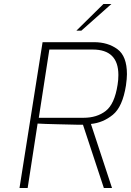

<svg xmlns="http://www.w3.org/2000/svg" viewBox="-20 -945 658 965"><path d="M194 -733H453Q522 -733 570 -698Q618 -663 618 -572Q618 -550 613 -515Q596 -408 547 -368Q498 -328 437 -322L543 0H502L397 -318H374Q337 -319 268.5 -320.5Q200 -322 169 -324L119 0H78ZM400 -353Q467 -353 511.5 -387.5Q556 -422 571 -519Q575 -543 575 -568Q575 -696 446 -696H228L175 -353ZM500 -925H540L389 -791H364Z"/></svg>

Font: Exo ExtraLight
Style: Italic
Weight: 275
Italic angle: -9°
Designer: Natanael Gama
Foundry: Natanael Gama
Version: Version 1.500; ttfautohint (v1.6)